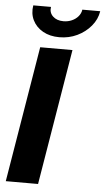

<svg xmlns="http://www.w3.org/2000/svg" viewBox="-62 -986 556 1024"><g transform="rotate(5 216.0 -473.5)"><path d="M302.7 -727.5 182.1 0H9.3L129.9 -727.5ZM226.6 -789.6Q175.8 -789.6 138.7 -810.5Q101.6 -831.5 84 -867.2Q66.4 -902.8 73.7 -946.8H168.5Q163.6 -916.5 184.3 -896.5Q205.1 -876.5 241.2 -876.5Q265.1 -876.5 285.6 -885.5Q306.2 -894.5 319.8 -910.4Q333.5 -926.3 336.4 -946.8H432.1Q425.3 -902.8 395.5 -867.2Q365.7 -831.5 321.8 -810.5Q277.8 -789.6 226.6 -789.6Z"/></g></svg>

Font: Inter 20pt ExtraBold
Style: Italic
Weight: 800
Italic angle: -9.3988°
Version: Version 4.001;git-66647c0bb